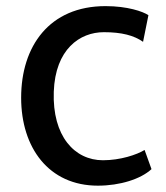

<svg xmlns="http://www.w3.org/2000/svg" viewBox="-20 -584 529 612"><path d="M47.4 -272.5C47.4 -113.3 135.3 7.8 292 7.8C362.3 7.8 428.7 -13.2 462.9 -44.9L440.9 -106C416 -90.8 363.8 -73.2 308.1 -73.2C217.8 -73.2 146.5 -149.9 151.4 -291.5C156.2 -427.2 234.4 -481.4 311 -481.4C367.7 -481.4 406.7 -471.2 436 -450.7L453.1 -535.6C435.5 -547.4 386.2 -564.5 316.4 -564.5C137.2 -564.5 47.4 -436.5 47.4 -272.5Z"/></svg>

Font: Merriweather Sans
Style: Regular
Weight: 400
Designer: Eben Sorkin ( eben@eyebytes.com )
Foundry: Eben Sorkin
Version: Version 1.003